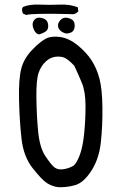

<svg xmlns="http://www.w3.org/2000/svg" viewBox="-20 -813 540 832"><path d="M230.5 -2Q205.1 -5.9 183.6 -19.5Q162.1 -33.2 122.1 -83.5Q82 -133.8 73.2 -211.9Q64.5 -290 62.5 -380.9Q60.5 -471.7 72.3 -516.1Q84 -560.5 120.1 -597.7Q156.2 -634.8 180.7 -646.5Q205.1 -658.2 242.7 -652.3Q280.3 -646.5 317.4 -616.2Q354.5 -585.9 377 -551.3Q399.4 -516.6 411.1 -471.7Q422.9 -426.8 423.8 -347.7Q424.8 -268.6 417 -196.3Q409.2 -124 375.5 -72.3Q341.8 -20.5 304.2 -10.3Q266.6 0 230.5 -2ZM299.8 -95.7Q313.5 -108.4 326.2 -142.6Q338.9 -176.8 344.7 -234.4Q350.6 -292 350.6 -353.5Q350.6 -415 335 -453.1Q319.3 -491.2 301.8 -528.3Q278.3 -552.7 263.2 -561Q248 -569.3 223.6 -567.4Q199.2 -565.4 178.7 -546.9Q158.2 -528.3 147.5 -498Q136.7 -467.8 137.7 -388.7Q138.7 -309.6 145.5 -241.2Q152.3 -172.9 176.8 -136.2Q201.2 -99.6 215.8 -87.9Q230.5 -76.2 254.4 -79.6Q278.3 -83 299.8 -95.7ZM150.4 -664.1Q134.8 -665 125.5 -687.5Q116.2 -710 127.4 -725.1Q138.7 -740.2 160.2 -735.4Q181.6 -730.5 186.5 -715.3Q191.4 -700.2 186.5 -687Q181.6 -673.8 150.4 -664.1ZM265.6 -668Q250 -671.9 240.2 -681.6Q230.5 -691.4 231.4 -704.6Q232.4 -717.8 245.1 -729Q257.8 -740.2 277.8 -734.4Q297.9 -728.5 301.8 -715.3Q305.7 -702.1 301.8 -689Q297.9 -675.8 286.1 -671.4Q274.4 -667 265.6 -668ZM93.8 -748 80.1 -753.9Q74.2 -763.7 76.2 -777.3L80.1 -783.2Q109.4 -794.9 151.4 -793Q193.4 -791 238.8 -793Q284.2 -794.9 317.4 -781.2L319.3 -763.7Q305.7 -748 284.2 -752Q117.2 -755.9 93.8 -748Z"/></svg>

Font: JasonHandwriting4
Style: Regular
Weight: 400
Version: Version 1.01.21